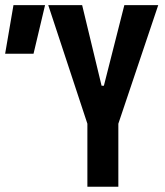

<svg xmlns="http://www.w3.org/2000/svg" viewBox="-25 -713 631 733"><path d="M308.6 0H426.8V-240.7L579.1 -693.4H449.7L371.6 -385.7H362.8L288.6 -693.4H159.2L308.6 -240.7ZM-5.4 -507.8H103L147 -693.4H26.4Z"/></svg>

Font: Cascadia Mono SemiBold
Style: Regular
Weight: 600
Monospace: yes
Designer: Aaron Bell
Foundry: Saja Typeworks
Version: Version 2404.023